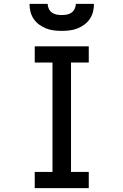

<svg xmlns="http://www.w3.org/2000/svg" viewBox="-20 -975 640 995"><path d="M160 0V-84H252V-651H160V-735H440V-651H348V-84H440V0ZM300 -815Q279 -815 258.5 -817.5Q238 -820 219 -827.5Q200 -835 183 -847.5Q166 -860 154.5 -877Q143 -894 138 -914Q133 -934 133 -955H227Q227 -942 233 -929.5Q239 -917 249.5 -909.5Q260 -902 273.5 -899.5Q287 -897 300 -897Q313 -897 326.5 -899.5Q340 -902 350.5 -909.5Q361 -917 367 -929.5Q373 -942 373 -955H467Q467 -934 462 -914Q457 -894 445.5 -877Q434 -860 417 -847.5Q400 -835 381 -827.5Q362 -820 341.5 -817.5Q321 -815 300 -815Z"/></svg>

Font: Zed Mono Medium Extended
Style: Regular
Weight: 500
Width: 7
Monospace: yes
Designer: Belleve Invis
Foundry: Belleve Invis
Version: Version 1.0.0; ttfautohint (v1.8.4)